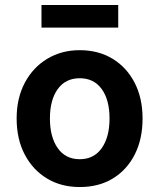

<svg xmlns="http://www.w3.org/2000/svg" viewBox="-20 -740 642 773"><path d="M301 13Q226 13 169 -21.5Q112 -56 79.5 -118Q47 -180 47 -263Q47 -345 80 -407Q113 -469 170.5 -503.5Q228 -538 301 -538Q376 -538 433 -503.5Q490 -469 522 -407Q554 -345 554 -263Q554 -180 522.5 -118Q491 -56 434.5 -21.5Q378 13 301 13ZM301 -99Q358 -99 389.5 -143.5Q421 -188 421 -263Q421 -338 389.5 -381.5Q358 -425 301 -425Q244 -425 212.5 -381.5Q181 -338 181 -263Q181 -188 212.5 -143.5Q244 -99 301 -99ZM147 -629V-720H456V-629Z"/></svg>

Font: Ubuntu Sans
Style: Bold
Weight: 700
Designer: Dalton Maag Ltd
Foundry: Dalton Maag Ltd
Version: Version 1.006; ttfautohint (v1.8.4.7-5d5b)